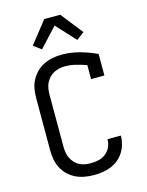

<svg xmlns="http://www.w3.org/2000/svg" viewBox="-142 -1062 883 1156"><g transform="rotate(-15 300.0 -484.5)"><path d="M297 8Q269 8 240 3Q211 -2 185 -14.5Q159 -27 138 -47Q117 -67 103.5 -93Q90 -119 85 -147.5Q80 -176 80 -205V-530Q80 -559 85 -587.5Q90 -616 103.5 -641Q117 -666 137.5 -686.5Q158 -707 184 -719.5Q210 -732 238.5 -737.5Q267 -743 295 -743Q352 -743 406.5 -728Q461 -713 512 -689V-555H429V-642Q397 -653 364 -661.5Q331 -670 297 -670Q279 -670 260.5 -666Q242 -662 226 -653.5Q210 -645 197.5 -631.5Q185 -618 177 -601.5Q169 -585 166 -567Q163 -549 163 -530V-205Q163 -186 166 -168Q169 -150 177 -133.5Q185 -117 197.5 -103Q210 -89 226.5 -80.5Q243 -72 261 -69Q279 -66 297 -66Q322 -66 346.5 -71.5Q371 -77 390.5 -92.5Q410 -108 420.5 -131Q431 -154 431 -179V-180H514V-178Q514 -152 506.5 -125.5Q499 -99 484.5 -76.5Q470 -54 449 -37Q428 -20 403 -10Q378 0 351 4Q324 8 297 8ZM190 -804 142 -840 250 -977H350L386 -931L458 -840L410 -804L300 -923Z"/></g></svg>

Font: Nova
Style: Regular
Weight: 400
Monospace: yes
Designer: Belleve Invis
Foundry: Belleve Invis
Version: Version 24.1.4; ttfautohint (v1.8.4)